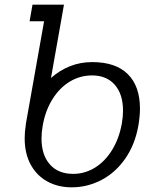

<svg xmlns="http://www.w3.org/2000/svg" viewBox="-20 -792 640 821"><path d="M85.5 -201Q85.5 -229.5 90.5 -259H90L168.5 -701H106.5L119 -772H253.5L241 -701L198 -458.5Q234.5 -491 279 -508.8Q323.5 -526.5 374.5 -526.5Q474.5 -526.5 526.5 -475Q578.5 -423.5 578.5 -327.5Q578.5 -295 571.5 -254Q557 -173 515.2 -113.2Q473.5 -53.5 413.5 -22.2Q353.5 9 286.5 9Q228 9 182.5 -16Q137 -41 111.2 -88.2Q85.5 -135.5 85.5 -201ZM501 -264Q506 -292 506 -319Q506 -389 471 -429.2Q436 -469.5 373.5 -469.5Q322 -469.5 278 -442.8Q234 -416 203.8 -367Q173.5 -318 162.5 -254Q157.5 -226 157.5 -199.5Q157.5 -129.5 193.2 -89Q229 -48.5 292.5 -48.5Q343 -48.5 386.2 -75.2Q429.5 -102 459.5 -151Q489.5 -200 501 -264Z"/></svg>

Font: JuliaMono Light
Style: Italic
Weight: 300
Italic angle: -9°
Monospace: yes
Designer: cormullion
Foundry: corm
Version: Version 0.054; ttfautohint (v1.8.4)